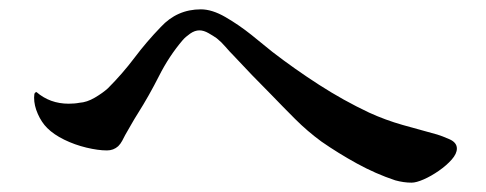

<svg xmlns="http://www.w3.org/2000/svg" viewBox="-20 -555 1040 411"><path d="M958 -237Q958 -226 947 -213.5Q936 -201 919.5 -189.5Q903 -178 887 -171Q871 -164 861 -164Q844 -164 826 -169Q784 -183 744 -205Q704 -227 668 -252Q638 -274 612 -300Q586 -326 560 -353Q519 -394 480 -436Q471 -445 462.5 -455Q454 -465 444 -473Q437 -478 426.5 -484Q416 -490 407 -490Q397 -490 387 -483Q377 -476 371 -469Q342 -435 320.5 -392.5Q299 -350 275 -312Q268 -301 261.5 -289.5Q255 -278 248 -266Q245 -260 241.5 -253.5Q238 -247 233 -242Q223 -233 209 -233Q190 -233 165 -239Q140 -245 117.5 -256Q95 -267 81 -281Q69 -293 61 -311Q53 -329 53 -346Q53 -349 53.5 -353Q54 -357 58 -358Q87 -333 127 -333Q133 -333 139 -333.5Q145 -334 150 -335Q166 -336 183 -346Q200 -356 211 -366Q242 -397 268 -431.5Q294 -466 324 -497Q359 -535 410 -535Q434 -535 462.5 -518.5Q491 -502 518 -480.5Q545 -459 563 -444Q611 -407 663 -373.5Q715 -340 770 -314Q805 -298 842 -287.5Q879 -277 916 -267Q926 -264 942 -257Q958 -250 958 -237Z"/></svg>

Font: Kaisei HarunoUmi
Style: Regular
Weight: 400
Designer: Font-Kai, 金井和夫
Foundry: KAZUO KANAI
Version: Version 5.003